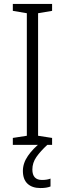

<svg xmlns="http://www.w3.org/2000/svg" viewBox="-20 -734 329 973"><path d="M244 0H45V-35L116 -46V-667L45 -679V-714H244V-679L173 -667V-46L244 -35ZM144 125Q144 178 193 178Q207 178 218 176Q229 174 236 171V211Q226 215 213.5 217Q201 219 185 219Q143 219 119.5 197Q96 175 96 132Q96 93 121.5 56Q147 19 187 -12L220 0Q185 32 164.5 61.5Q144 91 144 125Z"/></svg>

Font: Noto Sans Sinhala UI SemiCondensed Light
Style: Regular
Weight: 300
Width: 4
Designer: Jelle Bosma - Monotype Design Team
Foundry: Monotype Imaging Inc.
Version: Version 2.006; ttfautohint (v1.8.4.7-5d5b)